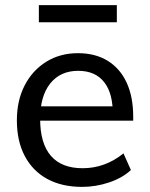

<svg xmlns="http://www.w3.org/2000/svg" viewBox="-20 -724 585 751"><path d="M492 -59Q459 -28 407 -10.5Q355 7 301 7Q222 7 165 -24Q108 -55 77 -113.5Q46 -172 46 -253Q46 -331 76.5 -390Q107 -449 161 -482.5Q215 -516 285 -516Q353 -516 401.5 -486Q450 -456 475.5 -400.5Q501 -345 501 -268V-252H126V-308H449L421 -272Q423 -357 388 -402Q353 -447 286 -447Q216 -447 176.5 -397.5Q137 -348 137 -259Q137 -163 179 -114.5Q221 -66 303 -66Q347 -66 387 -80.5Q427 -95 463 -124ZM132 -637V-704H437V-637Z"/></svg>

Font: Muli Medium
Style: Regular
Weight: 500
Designer: Vernon Adams
Foundry: Vernon Adams
Version: Version 2.100; ttfautohint (v1.8.1.43-b0c9)